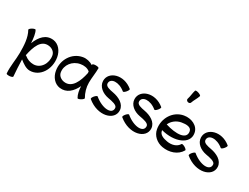

<svg xmlns="http://www.w3.org/2000/svg" viewBox="-93 -1844 3844 2960"><g transform="rotate(30 1829.0 -363.5)"><path d="M31 -505C91 -401 97 -262 97 -133C97 -7 69 119 80 245C81 255 107 260 138 258C169 255 194 245 193 235C185 138 179 40 177 -57L178 -61C235 -15 299 30 363 30C547 30 664 -164 629 -362C611 -463 544 -550 446 -563C310 -580 226 -484 172 -348C167 -436 155 -517 129 -562C124 -570 98 -564 71 -549C44 -533 26 -514 31 -505ZM207 -140C203 -143 199 -145 194 -146C229 -314 285 -469 432 -450C490 -443 541 -405 551 -349C575 -214 491 -83 364 -83C306 -83 251 -103 207 -140Z M1314 -28C1272 -101 1248 -183 1248 -267C1248 -356 1265 -444 1265 -533C1265 -543 1240 -551 1208 -551C1177 -551 1152 -543 1152 -533C1152 -530 1152 -526 1152 -523C1098 -556 1035 -572 972 -561C794 -530 684 -352 716 -171C733 -71 801 15 899 28C1025 44 1113 -39 1171 -160C1174 -92 1185 -25 1216 28C1221 37 1247 31 1274 15C1301 0 1319 -20 1314 -28ZM913 -85C856 -92 804 -129 794 -185C772 -310 863 -427 992 -449C1051 -460 1115 -452 1159 -414C1160 -405 1161 -396 1161 -386C1127 -223 1057 -66 913 -85Z M1399 -63C1615 118 1886 44 1875 -136C1868 -243 1757 -302 1645 -322C1581 -334 1505 -348 1503 -401C1500 -498 1648 -512 1770 -410C1778 -404 1800 -418 1820 -442C1840 -466 1851 -490 1843 -497C1661 -649 1419 -570 1424 -399C1427 -298 1521 -230 1625 -211C1698 -198 1792 -181 1795 -131C1803 -14 1624 -22 1471 -150C1464 -156 1442 -142 1421 -118C1401 -94 1391 -70 1399 -63Z M1959 -63C2175 118 2446 44 2435 -136C2428 -243 2317 -302 2205 -322C2141 -334 2065 -348 2063 -401C2060 -498 2208 -512 2330 -410C2338 -404 2360 -418 2380 -442C2400 -466 2411 -490 2403 -497C2221 -649 1979 -570 1984 -399C1987 -298 2081 -230 2185 -211C2258 -198 2352 -181 2355 -131C2363 -14 2184 -22 2031 -150C2024 -156 2002 -142 1981 -118C1961 -94 1951 -70 1959 -63Z M2766 -787C2784 -841 2818 -888 2835 -942C2839 -951 2817 -967 2787 -977C2758 -987 2731 -987 2728 -978C2710 -924 2709 -866 2691 -813C2685 -796 2698 -777 2718 -770C2739 -763 2760 -771 2766 -787ZM3057 -105C3062 -114 3044 -133 3017 -149C2990 -164 2964 -170 2959 -162C2918 -91 2829 -69 2746 -84C2678 -96 2605 -120 2594 -185C2593 -189 2593 -193 2592 -197C2845 -129 3080 -223 3047 -407C3027 -524 2897 -583 2772 -561C2594 -530 2484 -352 2516 -171C2534 -67 2622 9 2726 27C2856 50 2993 7 3057 -105ZM2792 -449C2870 -463 2957 -461 2969 -393C2994 -255 2804 -247 2609 -309C2640 -380 2708 -434 2792 -449Z M3142 -63C3358 118 3629 44 3618 -136C3611 -243 3500 -302 3388 -322C3324 -334 3248 -348 3246 -401C3243 -498 3391 -512 3513 -410C3521 -404 3543 -418 3563 -442C3583 -466 3594 -490 3586 -497C3404 -649 3162 -570 3167 -399C3170 -298 3264 -230 3368 -211C3441 -198 3535 -181 3538 -131C3546 -14 3367 -22 3214 -150C3207 -156 3185 -142 3164 -118C3144 -94 3134 -70 3142 -63Z"/></g></svg>

Font: Nupuram SemiBold
Style: Regular
Weight: 600
Designer: Santhosh Thottingal (santhosh.thottingal@gmail.com)
Foundry: SMC
Version: Version 1.000